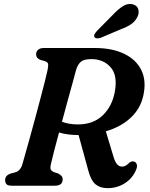

<svg xmlns="http://www.w3.org/2000/svg" viewBox="-20 -944 761 976"><path d="M672 -81.5Q654.5 -38 615 -12.8Q575.5 12.5 526.5 12.5Q489.5 12.5 466 -6.8Q442.5 -26 429 -76.5L379.5 -257.5Q350.5 -257.5 326 -260.8Q301.5 -264 280 -270.5Q265.5 -216.5 254.2 -173Q243 -129.5 238.5 -108.5Q234 -88 238.8 -80.8Q243.5 -73.5 253 -69.5L275 -62.5Q286 -56.5 292.2 -49.8Q298.5 -43 298.5 -32Q298.5 0 259 0H39Q19.5 0 12.8 -8Q6 -16 6 -28Q6 -41.5 14 -49.8Q22 -58 34.5 -62L56 -67.5Q82.5 -74 93 -106.5Q97.5 -122 107.8 -158.5Q118 -195 131.5 -243.2Q145 -291.5 159.2 -344.2Q173.5 -397 186.2 -445.8Q199 -494.5 208.5 -532Q218 -569.5 221.5 -586.5Q226 -608.5 224.8 -618Q223.5 -627.5 208 -633.5L185.5 -639.5Q163.5 -648.5 163.5 -667.5Q163.5 -682 173.8 -691Q184 -700 203 -700H461.5Q550 -700 611.2 -670.5Q672.5 -641 698.8 -586.8Q725 -532.5 708.5 -458Q694.5 -392.5 644.8 -345.8Q595 -299 518 -276.5L555.5 -152Q564 -122 574.8 -109.5Q585.5 -97 600 -97Q610.5 -97 619.5 -102.2Q628.5 -107.5 637 -116.5Q641.5 -120.5 648.8 -122.8Q656 -125 662.5 -122.5Q672.5 -118.5 675.5 -107.5Q678.5 -96.5 672 -81.5ZM367 -589.5Q362 -570 350.5 -528.2Q339 -486.5 324.2 -433.2Q309.5 -380 295 -325Q330.5 -311.5 376 -311.5Q454.5 -311.5 502.8 -358.2Q551 -405 564 -479.5Q578.5 -561.5 542 -602.5Q505.5 -643.5 444.5 -643.5Q406 -643.5 390.5 -629.5Q375 -615.5 367 -589.5ZM552 -867Q579.5 -896.5 604.5 -912.5Q629.5 -928.5 655.5 -922Q677.5 -916 683 -896.5Q688.5 -877 678 -857Q666.5 -834.5 646.2 -820.8Q626 -807 593.5 -795L491 -751.5Q481.5 -748.5 472.5 -749.2Q463.5 -750 460 -756Q456.5 -763 461 -770.8Q465.5 -778.5 473 -787Z"/></svg>

Font: Fraunces 9pt Soft SemiBold
Style: Italic
Weight: 600
Italic angle: -16°
Version: Version 1.000;[b76b70a41]